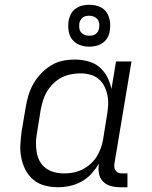

<svg xmlns="http://www.w3.org/2000/svg" viewBox="-20 -778 640 806"><path d="M224 8Q195 8 168 1Q141 -6 120.5 -23Q100 -40 87.5 -64Q75 -88 69.5 -115Q64 -142 65.5 -170.5Q67 -199 71 -228L88 -328Q92 -353 99.5 -378Q107 -403 120 -426Q133 -449 152 -469Q171 -489 193.5 -503Q216 -517 242 -522.5Q268 -528 293 -528Q321 -528 348.5 -521Q376 -514 396.5 -497Q417 -480 429.5 -456Q442 -432 448 -405L467 -520H532L460 -89Q459 -81 460.5 -73.5Q462 -66 466.5 -60.5Q471 -55 478 -52.5Q485 -50 493 -50H515V8H483Q463 8 444 2.5Q425 -3 412 -16.5Q399 -30 395.5 -49.5Q392 -69 395 -89L396 -92Q382 -69 364 -49Q346 -29 322.5 -16Q299 -3 273.5 2.5Q248 8 224 8ZM248 -50Q268 -50 287 -53.5Q306 -57 324.5 -66Q343 -75 359 -89Q375 -103 385.5 -120Q396 -137 403 -156Q410 -175 413 -194L429 -294Q433 -316 434 -337Q435 -358 431 -378Q427 -398 418 -416Q409 -434 394 -446.5Q379 -459 359 -464.5Q339 -470 318 -470Q298 -470 277.5 -466Q257 -462 238.5 -452.5Q220 -443 204.5 -428Q189 -413 178 -395Q167 -377 161 -357.5Q155 -338 151 -318L135 -218Q131 -198 131 -177Q131 -156 134.5 -136.5Q138 -117 147.5 -100Q157 -83 173 -71.5Q189 -60 208.5 -55Q228 -50 248 -50ZM355 -582Q333 -582 314 -589.5Q295 -597 283 -612.5Q271 -628 268 -649Q265 -670 268 -691Q271 -706 278 -719.5Q285 -733 298 -742Q311 -751 325.5 -754.5Q340 -758 354 -758Q368 -758 382 -755Q396 -752 407.5 -745Q419 -738 426.5 -727.5Q434 -717 438 -704Q442 -691 442.5 -677Q443 -663 441 -649Q439 -634 431.5 -620.5Q424 -607 411 -598Q398 -589 383.5 -585.5Q369 -582 355 -582ZM355 -628Q362 -628 369 -629.5Q376 -631 382 -635.5Q388 -640 391.5 -646.5Q395 -653 396 -660Q398 -670 396.5 -680Q395 -690 389 -697.5Q383 -705 374 -708.5Q365 -712 355 -712Q348 -712 340.5 -710.5Q333 -709 327.5 -704.5Q322 -700 318 -693.5Q314 -687 313 -680Q312 -670 313 -660Q314 -650 320 -642.5Q326 -635 335.5 -631.5Q345 -628 355 -628Z"/></svg>

Font: Iosevka HT Light Extended
Style: Italic
Weight: 300
Width: 7
Italic angle: -9°
Monospace: yes
Designer: Belleve Invis
Foundry: Belleve Invis
Version: Version 32.3.0; ttfautohint (v1.8.4)